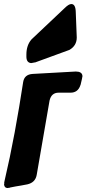

<svg xmlns="http://www.w3.org/2000/svg" viewBox="-60 -934 429 953"><path d="M-25 -1Q-36 -2 -39 -14Q-39 -15 -39.5 -15.5Q-40 -16 -40 -17L-39 -21V-24V-29Q-10 -153 13 -277.5Q36 -402 55 -527Q61 -564 101 -567L316 -579Q346 -579 349 -559V-556V-552Q348 -550 348 -550L347 -543L340 -513Q340 -512 339 -511Q327 -474 290 -474H231Q195 -474 186 -435L122 -65Q115 -28 76 -19L44 -13Q31 -11 17 -8.5Q3 -6 -11 -3L-12 -2H-17Q-19 -1 -19 -1H-22H-25ZM93 -621Q71 -624 71 -653V-663Q71 -709 96 -738L98 -740L260 -893Q281 -914 294 -914Q315 -914 316 -875L321 -748Q321 -707 284 -686Q283 -686 282.5 -685.5Q282 -685 281 -685L114 -624H111L102 -622H100L96 -621H93Z"/></svg>

Font: Bangerz
Style: Bold
Weight: 700
Designer: vernon adams
Foundry: Vernon Adams
Version: Version 2.10;February 7, 2025;FontCreator 13.0.0.2683 64-bit